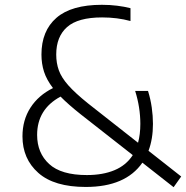

<svg xmlns="http://www.w3.org/2000/svg" viewBox="-20 -769 774 799"><path d="M337 9Q205.5 9 139.5 -49.5Q73.5 -108 73.5 -201.5Q73.5 -269.5 106.8 -321Q140 -372.5 200.5 -402.5Q174 -437 163.2 -470.5Q152.5 -504 152.5 -542Q152.5 -640.5 214.8 -694.8Q277 -749 404 -749Q437.5 -749 467.5 -745.2Q497.5 -741.5 523 -735V-681.5Q468 -696.5 405 -696.5Q304.5 -696.5 259.2 -656.5Q214 -616.5 214 -542Q214 -506.5 224.8 -476.5Q235.5 -446.5 264.2 -414Q293 -381.5 346.5 -338.5L554.5 -175Q564 -210 564 -253.5Q564 -322 542.5 -390.5H596Q606.5 -357 611.5 -321.8Q616.5 -286.5 616.5 -253.5Q616.5 -190.5 598 -141.5L734 -34.5L702.5 10L572.5 -92Q502.5 9 337 9ZM134.5 -207.5Q134.5 -132.5 184.5 -86.5Q234.5 -40.5 341.5 -40.5Q408 -40.5 456.5 -60.8Q505 -81 532.5 -123.5L315 -294Q264.5 -334 232 -367Q134.5 -314.5 134.5 -207.5Z"/></svg>

Font: Encode Sans Lt
Style: Regular
Weight: 300
Designer: Multiple Designers
Foundry: Impallari Type
Version: Version 3.002; ttfautohint (v1.8.3) -l 8 -r 50 -G 200 -x 14 